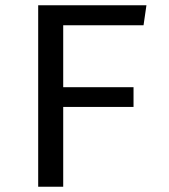

<svg xmlns="http://www.w3.org/2000/svg" viewBox="-20 -709 640 729"><path d="M220 -613V-378H487V-303H220V0H125V-689H536L525 -613Z"/></svg>

Font: Wlorlttqgufhjawjgtejqphaquk
Style: Regular
Weight: 400
Monospace: yes
Designer: Carrois Corporate & Edenspiekermann
Foundry: Carrois Corporate GbR & Edenspiekermann AG
Version: Version 2.001